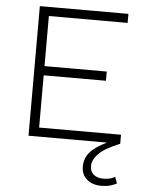

<svg xmlns="http://www.w3.org/2000/svg" viewBox="-59 -707 730 974"><g transform="rotate(5 306.0 -219.5)"><path d="M104 0V-660H555V-614H154V-359H471V-312H154V-46H571V0Q493 32 463 63Q433 94 433 126Q433 154 452 169Q471 184 500 184Q538 184 560 169L572 202Q558 210 538.5 215.5Q519 221 494 221Q449 221 420.5 197Q392 173 392 132Q392 89 419 58Q446 27 504 0Z"/></g></svg>

Font: Work Sans Light
Style: Regular
Weight: 300
Designer: Wei Huang
Foundry: Wei Huang
Version: Version 2.012; ttfautohint (v1.8.3)